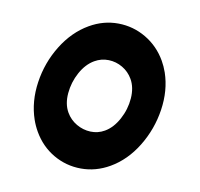

<svg xmlns="http://www.w3.org/2000/svg" viewBox="-122 -825 1009 971"><g transform="rotate(-20 382.0 -339.5)"><path d="M26 -276Q26 -308 32 -339Q50 -431 114 -512Q178 -593 268 -641.5Q358 -690 450 -690Q531 -690 597 -651Q663 -612 700.5 -545.5Q738 -479 738 -400Q738 -371 732 -339Q714 -248 650 -167.5Q586 -87 496 -38Q406 11 314 11Q233 11 167 -27.5Q101 -66 63.5 -131.5Q26 -197 26 -276ZM348 -166Q395 -166 444.5 -196.5Q494 -227 526 -274Q558 -321 558 -368Q558 -407 539 -440.5Q520 -474 487.5 -494Q455 -514 416 -514Q368 -514 319 -484Q270 -454 237.5 -407.5Q205 -361 205 -314Q205 -275 224.5 -241Q244 -207 276.5 -186.5Q309 -166 348 -166Z"/></g></svg>

Font: Teachers ExtraBold
Style: Italic
Weight: 800
Designer: Alfredo Marco Pradil & Chank Diesel
Version: Version 0.009